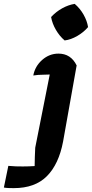

<svg xmlns="http://www.w3.org/2000/svg" viewBox="-147 -773 475 992"><path d="M187 -564Q161 -586 142 -618.5Q123 -651 117 -685Q143 -713 175 -730.5Q207 -748 239 -753Q267 -729 285 -697Q303 -665 308 -633Q285 -606 252 -587Q219 -568 187 -564ZM-76 199Q-90 199 -103 198.5Q-116 198 -127 196L-104 84Q-84 86 -65.5 86.5Q-47 87 -29 87Q0 87 32 85Q32 62 33 37.5Q34 13 35 -10L110 -388Q92 -387 77 -387Q64 -387 50.5 -386Q37 -385 25 -383Q34 -431 71 -463.5Q108 -496 155 -496Q219 -496 249 -435L179 -42Q157 75 95.5 137Q34 199 -76 199Z"/></svg>

Font: Piazzolla
Style: Bold Italic
Weight: 700
Italic angle: -11.3°
Designer: Juan Pablo del Peral
Foundry: Huerta Tipografica
Version: Version 1.330